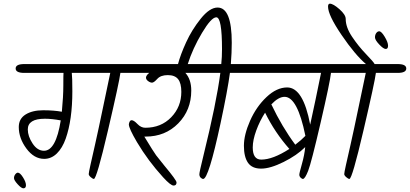

<svg xmlns="http://www.w3.org/2000/svg" viewBox="-20 -984 2227 1043"><path d="M112 -636H752Q799 -636 799 -612Q799 -588 752 -588H634Q628 -539 566.5 -275.5Q505 -12 490 -12Q484 -12 473 -21.5Q462 -31 462 -38.5Q462 -46 471 -86.5Q480 -127 496 -197Q512 -267 545 -426Q578 -585 579 -588H370Q373 -564 373 -487.5Q373 -411 364 -346.5Q355 -282 337 -231Q319 -180 289 -150.5Q259 -121 220 -121Q165 -121 123.5 -177Q82 -233 82 -294Q82 -339 119 -362Q156 -385 214.5 -385Q273 -385 316 -377Q324 -460 324 -519.5Q324 -579 325 -588H112Q65 -588 65 -612Q65 -636 112 -636ZM219 -165Q284 -165 310 -330Q261 -339 224 -339Q131 -339 131 -281Q131 -244 157 -204.5Q183 -165 219 -165ZM77 -46Q89 -46 105 -20.5Q121 5 121 22Q121 39 107 39Q96 39 76 17Q56 -5 56 -16.5Q56 -28 63 -37Q70 -46 77 -46Z M710 -636H1082Q1129 -636 1129 -612Q1129 -588 1082 -588H987Q1019 -553 1019 -492Q1019 -386 948.5 -314Q878 -242 771 -242H764Q815 -158 828 -140.5Q841 -123 873 -84Q939 -5 939 7Q939 24 923 24Q907 24 866 -21Q825 -66 790 -113Q755 -160 724 -212Q680 -287 680 -308V-309Q680 -312 681 -314Q685 -331 695 -331Q707 -331 726.5 -310.5Q746 -290 769 -290Q855 -290 910 -347Q965 -404 965 -485Q965 -532 947.5 -554Q930 -576 891.5 -576Q853 -576 834.5 -555.5Q816 -535 806 -535Q796 -535 784.5 -543.5Q773 -552 773 -562.5Q773 -573 790 -588H710Q663 -588 663 -612Q663 -636 710 -636Z M1365 -636Q1412 -636 1412 -612Q1412 -588 1365 -588H1229Q1217 -496 1178 -314Q1113 -12 1084 -12Q1077 -12 1070 -19Q1063 -26 1063 -37.5Q1063 -49 1085 -138Q1156 -426 1177 -588H863Q816 -588 816 -612Q816 -636 863 -636H947Q960 -686 991 -754Q1022 -822 1070.5 -882.5Q1119 -943 1162 -943Q1239 -943 1239 -752Q1239 -699 1234 -636ZM1186 -717Q1186 -890 1155 -890Q1128 -890 1077.5 -805.5Q1027 -721 1000 -636H1182Q1186 -673 1186 -717Z M1347 -636H1896Q1943 -636 1943 -612Q1943 -588 1896 -588H1778Q1773 -539 1722 -319Q1671 -99 1654 -56Q1637 -13 1626 -12Q1620 -12 1613 -19Q1606 -26 1606 -35Q1606 -44 1620 -93Q1634 -142 1638 -185Q1593 -140 1520.5 -104Q1448 -68 1398.5 -68Q1349 -68 1327 -100Q1305 -132 1305 -192Q1305 -252 1338.5 -328Q1372 -404 1427.5 -456.5Q1483 -509 1540 -509Q1627 -509 1665 -307Q1675 -352 1694 -442Q1723 -583 1724 -588H1347Q1300 -588 1300 -612Q1300 -636 1347 -636ZM1353 -183Q1353 -117 1399 -117Q1462 -117 1552 -175Q1473 -264 1420 -372Q1391 -327 1372 -275Q1353 -223 1353 -183ZM1526 -458Q1493 -458 1454 -417Q1512 -295 1584 -198Q1617 -223 1639 -246Q1596 -458 1526 -458Z M2140 -636Q2187 -636 2187 -612Q2187 -588 2140 -588H2022Q2016 -539 1954.5 -275.5Q1893 -12 1878 -12Q1872 -12 1861 -21.5Q1850 -31 1850 -38.5Q1850 -46 1859 -86.5Q1868 -127 1884 -197Q1900 -267 1933 -426Q1966 -585 1967 -588H1843Q1796 -588 1796 -612Q1796 -636 1843 -636H1968Q1909 -686 1835.5 -794Q1762 -902 1762 -948Q1762 -964 1772 -964Q1790 -964 1824 -934Q1858 -904 1858 -881Q1858 -836 1892.5 -784.5Q1927 -733 1968.5 -690Q2010 -647 2015 -636ZM2040 -814Q2052 -814 2070 -784Q2088 -754 2088 -736Q2088 -718 2075.5 -718Q2063 -718 2040 -742.5Q2017 -767 2017 -781Q2017 -795 2024 -804.5Q2031 -814 2040 -814Z"/></svg>

Font: Kalam Light
Style: Regular
Weight: 300
Version: Version 2.001;PS 1.0;hotconv 1.0.79;makeotf.lib2.5.61930; tt